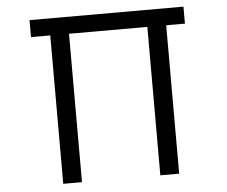

<svg xmlns="http://www.w3.org/2000/svg" viewBox="-55 -849 1110 937"><g transform="rotate(-5 500.0 -380.0)"><path d="M123 -785.2H877V-702.1H785.2V24.9H692.9V-702.1H309.1V24.9H217.3V-702.1H123Z"/></g></svg>

Font: BIZ UDPGothic
Style: Regular
Weight: 400
Designer: TypeBank Co., Ltd.
Foundry: Morisawa Inc.
Version: Version 1.051